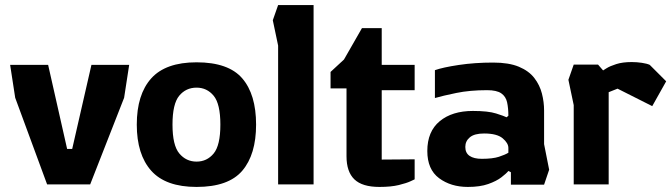

<svg xmlns="http://www.w3.org/2000/svg" viewBox="-20 -728 2650 758"><path d="M166 0 40 -342 20 -472H170L245 -140H265L341 -472H490L470 -342L336 0Z M756 10Q634 10 577 -54Q520 -118 520 -236Q520 -355 577 -418.5Q634 -482 756 -482Q882 -482 936.5 -418.5Q991 -355 991 -236Q991 -118 936.5 -54Q882 10 756 10ZM756 -90Q797 -90 823.5 -122Q850 -154 850 -236Q850 -318 823.5 -350Q797 -382 756 -382Q714 -382 687.5 -350Q661 -318 661 -236Q661 -154 688 -122Q715 -90 756 -90Z M1078 0V-548L1057 -648L1078 -708H1218V0Z M1478 10Q1410 10 1379 -20Q1348 -50 1348 -111V-379H1285V-444L1338 -493L1409 -617H1487V-472H1617V-372H1487V-98L1617 -99V-20Q1617 -20 1601 -12.5Q1585 -5 1554.5 2.5Q1524 10 1478 10Z M1827 10Q1760 10 1713.5 -24.5Q1667 -59 1667 -132Q1667 -209 1716 -249.5Q1765 -290 1847 -290Q1907 -290 1938.5 -280Q1970 -270 1980 -265L1987 -271Q1987 -301 1982 -324Q1977 -347 1959 -359.5Q1941 -372 1903 -372Q1835 -372 1781.5 -361Q1728 -350 1697 -341V-451Q1728 -462 1791 -471.5Q1854 -481 1927 -481Q1989 -481 2028.5 -464.5Q2068 -448 2089.5 -420Q2111 -392 2119.5 -358.5Q2128 -325 2128 -292V-159L2148 -58L2128 1H1997V-48L1987 -53Q1979 -43 1959.5 -28Q1940 -13 1907.5 -1.5Q1875 10 1827 10ZM1882 -101Q1925 -101 1949.5 -109Q1974 -117 1987 -125V-144Q1987 -163 1964.5 -182Q1942 -201 1891 -201Q1853 -201 1835 -186Q1817 -171 1817 -148Q1817 -124 1834 -112.5Q1851 -101 1882 -101Z M2245 0V-313L2224 -413L2245 -473H2341L2361 -450Q2361 -450 2374.5 -458.5Q2388 -467 2413 -475Q2438 -483 2474 -483Q2494 -483 2514 -480Q2534 -477 2545 -472L2610 -407L2555 -309L2418 -378L2383 -364V0Z"/></svg>

Font: Rowdies Light
Style: Regular
Weight: 300
Designer: Jaikishan Patel
Version: Version 1.000; ttfautohint (v1.8.3)